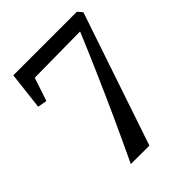

<svg xmlns="http://www.w3.org/2000/svg" viewBox="-209 -860 978 978"><g transform="rotate(-45 279.5 -371.0)"><path d="M293.5 0.5 160 0Q213 -111.5 263.8 -222.8Q314.5 -334 362.5 -443.8Q410.5 -553.5 455 -660.5L125 -657L83 -531L33 -540.5L56.5 -743H515L536 -717.5Z"/></g></svg>

Font: Merriweather 72pt Medium
Style: Regular
Weight: 500
Version: Version 2.100